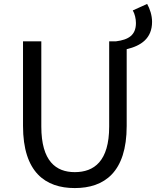

<svg xmlns="http://www.w3.org/2000/svg" viewBox="-20 -943 793 976"><path d="M655 -890C665 -873 671 -848 671 -826C671 -764 633 -741 570 -733H535V-300C535 -123 458 -68 360 -68C265 -68 190 -123 190 -300V-733H97V-303C97 -67 211 13 360 13C510 13 624 -67 624 -303V-693C696 -710 753 -747 753 -832C753 -865 742 -898 728 -923Z"/></svg>

Font: Noto Sans JP Regular
Style: Regular
Weight: 400
Designer: Ryoko NISHIZUKA (kana & ideographs); Paul D. Hunt (Latin, Greek & Cyrillic); Wenlong ZHANG (bopomofo); Sandoll Communica
Foundry: Adobe Systems Incorporated
Version: Version 1.004;PS 1.004;hotconv 1.0.82;makeotf.lib2.5.63406